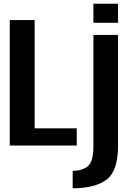

<svg xmlns="http://www.w3.org/2000/svg" viewBox="-20 -783 712 1033"><path d="M32.5 0H393V-92.5H166.5V-675H32.5ZM371 230Q490.5 230 552.8 183.8Q615 137.5 615 2V-595H482.5V8Q482.5 84.5 453.5 110.2Q424.5 136 371 136ZM482.5 -763V-660.5H615V-763Z"/></svg>

Font: Anybody SemiCondensed SemiBold
Style: Regular
Weight: 600
Width: 4
Version: Version 1.113;gftools[0.9.25]